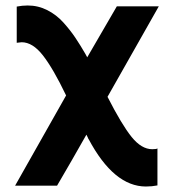

<svg xmlns="http://www.w3.org/2000/svg" viewBox="-20 -505 645 700"><path d="M35 172 221 -157Q174 -255 136.5 -303Q99 -351 59 -351L41 -349V-481Q61 -485 81 -485Q119 -485 152.5 -468Q186 -451 211.5 -422.5Q237 -394 255 -367Q273 -340 291 -309Q296 -300 298 -296L406 -482H559L372 -152Q424 -50 460 -5.5Q496 39 535 39Q551 39 554 36V171Q534 175 512 175Q395 175 303 2V3Q302 0 299 -6Q296 -12 295 -14Q278 16 242 79Q206 142 188 172Z"/></svg>

Font: Coval
Style: ExtraBold
Weight: 800
Foundry: Context Ltd
Version: Version 001.000